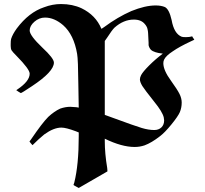

<svg xmlns="http://www.w3.org/2000/svg" viewBox="-20 -708 1017 951"><path d="M203 -621Q174 -621 150.5 -600.5Q127 -580 127 -557Q127 -532 190 -472Q247 -419 247 -398Q247 -353 138 -281Q87 -247 83 -247Q82 -247 72 -253.5Q62 -260 61 -261Q60 -261 61.5 -262Q63 -263 66 -265Q127 -306 127 -343Q127 -365 63 -430Q42 -451 37.5 -458.5Q33 -466 33 -480V-490Q33 -507 35 -515Q42 -538 63 -567Q123 -647 198 -672Q240 -688 282 -688Q339 -688 384 -667Q454 -633 482 -566Q483 -565 484 -566Q485 -567 496 -574Q562 -623 630 -653Q699 -681 751 -681Q778 -681 797 -673Q818 -662 830 -609Q842 -541 880 -526Q885 -524 901 -524Q919 -524 932 -528Q932 -527 935 -522.5Q938 -518 940.5 -514.5Q943 -511 942 -511Q934 -507 925 -503Q869 -477 836 -454Q802 -432 793 -413Q789 -405 789 -395Q789 -360 827 -308Q858 -265 869 -243Q880 -221 880 -200Q880 -175 871 -153Q862 -132 829 -91.5Q796 -51 772 -33Q731 -1 696 12Q672 20 647 20Q583 20 499 -21V-9Q499 52 511 124Q512 134 512 136Q512 138 512 141Q480 160 441 182L370 223L357 216Q344 209 344 208L348 196Q370 108 370 -33V-52L355 -58Q307 -76 284 -76Q246 -76 199 -42Q173 -21 141 11Q137 7 133 2L126 -7L134 -18Q189 -99 219 -129Q248 -156 278 -170Q304 -179 328 -179Q336 -179 358 -177L370 -175Q369 -227 368 -291Q367 -414 362 -441Q346 -536 293 -583Q249 -621 203 -621ZM744 -64Q766 -64 779.5 -77Q793 -90 793 -112Q793 -117 791 -127Q784 -155 744 -204Q694 -267 685 -282Q673 -302 673 -315Q673 -324 679 -336Q688 -353 719 -384Q750 -415 786 -442Q786 -443 775.5 -444Q765 -445 750 -449.5Q735 -454 727 -462Q719 -471 716 -484V-496Q715 -507 715 -515Q715 -518 714.5 -525.5Q714 -533 714 -535.5Q714 -538 713.5 -545Q713 -552 712.5 -554.5Q712 -557 711 -562Q710 -567 709 -570Q708 -573 706 -576.5Q704 -580 702 -583Q700 -586 698 -588Q680 -611 643 -611Q592 -611 547 -571Q534 -558 511 -522L499 -505V-139L543 -123Q649 -84 682.5 -74Q716 -64 744 -64Z"/></svg>

Font: KaTeX_Fraktur
Style: Bold
Weight: 700
Version: Version 1.1; ttfautohint (v1.3)